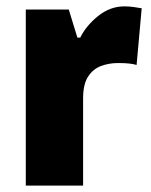

<svg xmlns="http://www.w3.org/2000/svg" viewBox="-20 -583 475 603"><path d="M371 -563Q385 -563 399.5 -561Q414 -559 425 -557L409 -379Q399 -382 385.5 -383.5Q372 -385 350 -385Q323 -385 298 -376Q273 -367 257 -343Q241 -319 241 -274V0H61V-553H196L223 -465H232Q251 -503 288.5 -533Q326 -563 371 -563Z"/></svg>

Font: Noto Sans Gujarati SemiCondensed Black
Style: Regular
Weight: 900
Width: 4
Designer: Jelle Bosma - Monotype Design Team, Universal Thirst
Foundry: Monotype Imaging Inc.
Version: Version 2.106; ttfautohint (v1.8.4.7-5d5b)